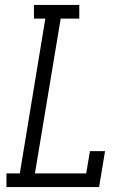

<svg xmlns="http://www.w3.org/2000/svg" viewBox="-20 -755 540 775"><path d="M6 0V-55H60L163 -680H117V-735H300V-680H225L121 -55H328L343 -145H404L380 0Z"/></svg>

Font: Iosevka Curly Slab LtObl
Style: Regular
Weight: 300
Italic angle: -9°
Monospace: yes
Designer: Belleve Invis
Foundry: Belleve Invis
Version: Version 11.0.0; ttfautohint (v1.8.3)